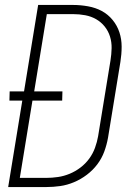

<svg xmlns="http://www.w3.org/2000/svg" viewBox="-20 -755 540 775"><path d="M13 0 70 -349H18L19 -386H77L134 -735H275Q305 -735 335.5 -729.5Q366 -724 391 -710.5Q416 -697 434.5 -674.5Q453 -652 462 -624.5Q471 -597 471 -566.5Q471 -536 466 -505L416 -199Q411 -171 401 -143.5Q391 -116 373 -92Q355 -68 330.5 -49.5Q306 -31 278.5 -19.5Q251 -8 223 -4Q195 0 167 0ZM167 -37Q190 -37 214 -40.5Q238 -44 261 -53.5Q284 -63 304.5 -78.5Q325 -94 340 -114.5Q355 -135 363.5 -158.5Q372 -182 376 -205L426 -511Q430 -536 430.5 -560.5Q431 -585 424 -607.5Q417 -630 402.5 -648Q388 -666 368 -677.5Q348 -689 324 -693.5Q300 -698 275 -698H169L118 -386H232L231 -349H111L60 -37Z"/></svg>

Font: Iosevka SS18 Extralight
Style: Italic
Weight: 200
Italic angle: -9°
Monospace: yes
Designer: Belleve Invis
Foundry: Belleve Invis
Version: Version 25.1.1; ttfautohint (v1.8.4)